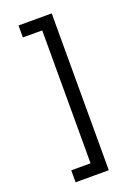

<svg xmlns="http://www.w3.org/2000/svg" viewBox="-170 -851 755 1055"><g transform="rotate(-20 207.5 -323.5)"><path d="M81 65H194V-712H81V-782H275V135H81Z"/></g></svg>

Font: bangla25
Style: Book
Weight: 400
Designer: Jelle Bosma - Monotype Design Team
Foundry: Monotype Imaging Inc.
Version: Version 2.003